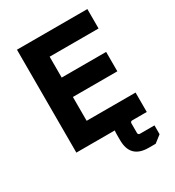

<svg xmlns="http://www.w3.org/2000/svg" viewBox="-206 -810 1016 1115"><g transform="rotate(-30 302.0 -252.0)"><path d="M82 0V-690H554.1V-559.9H226.1V-420H524.1V-289.9H226.1V-130.1H554.1V0ZM338 25.8Q338 -96 459.8 -96H480V0H457.3Q443.8 0 443.8 13.5V76.4Q443.8 89.9 457.3 89.9H553.9V149.1L506.5 185.9H459.8Q338 185.9 338 64.1Z"/></g></svg>

Font: Oxanium ExtraLight
Style: Regular
Weight: 200
Designer: Severin Meyer
Version: Version 2.000